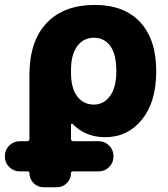

<svg xmlns="http://www.w3.org/2000/svg" viewBox="-68 -578 695 794"><path d="M413.1 -283.2Q413.1 -353.5 388.2 -387.7Q363.3 -421.9 320.3 -421.9Q277.3 -421.9 251.5 -387.2Q225.6 -352.5 225.6 -288.1V-278.3Q225.6 -212.9 251.5 -179.2Q277.3 -145.5 320.3 -145.5Q360.4 -145.5 386.7 -180.7Q413.1 -215.8 413.1 -283.2ZM14.6 130.9Q-11.7 130.9 -29.8 112.8Q-47.9 94.7 -47.9 68.4Q-47.9 42 -29.8 23.9Q-11.7 5.9 14.6 5.9H43.9Q53.7 5.9 53.7 -3.9V-267.6Q53.7 -407.2 124.5 -482.4Q195.3 -557.6 324.2 -557.6Q445.3 -557.6 511.7 -486.3Q578.1 -415 578.1 -283.2Q578.1 -156.2 519 -83.5Q460 -10.7 367.2 -10.7Q285.2 -10.7 232.4 -65.4Q230.5 -67.4 228 -66.4Q225.6 -65.4 225.6 -62.5V-3.9Q225.6 5.9 235.4 5.9H338.9Q365.2 5.9 383.3 23.9Q401.4 42 401.4 68.4Q401.4 94.7 383.3 112.8Q365.2 130.9 338.9 130.9H232.4Q225.6 130.9 225.6 137.7Q225.6 162.1 208.5 179.2Q191.4 196.3 167 196.3H112.3Q87.9 196.3 70.8 179.2Q53.7 162.1 53.7 137.7Q53.7 130.9 46.9 130.9Z"/></svg>

Font: Gen Jyuu GothicX Heavy
Style: Bold
Weight: 900
Designer: [Source Han Sans]
Ryoko NISHIZUKA  (kana & ideographs); Paul D. Hunt (Latin, Greek & Cyrillic); Wenlong ZHANG  (bopomofo
Version: Version 1.002.20150607